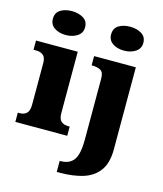

<svg xmlns="http://www.w3.org/2000/svg" viewBox="-143 -882 1041 1226"><g transform="rotate(15 377.0 -268.5)"><path d="M179 -619Q134 -619 103.5 -639.5Q73 -660 73 -698Q73 -739 103.5 -758Q134 -777 179 -777Q222 -777 254 -758Q286 -739 286 -698Q286 -660 254 -639.5Q222 -619 179 -619ZM12 0V-61H24Q53 -61 70 -77Q87 -93 87 -135V-409Q87 -446 69 -460.5Q51 -475 24 -475H5V-536H281V-131Q281 -91 298.5 -76Q316 -61 344 -61H355V0ZM564 -619Q519 -619 488.5 -639.5Q458 -660 458 -698Q458 -739 488.5 -758Q519 -777 564 -777Q607 -777 639 -758Q671 -739 671 -698Q671 -660 639 -639.5Q607 -619 564 -619ZM350 240V167H357Q413 167 441.5 130Q470 93 470 -7V-410Q470 -452 447.5 -463.5Q425 -475 393 -475H389V-536H665V8Q665 97 627.5 148Q590 199 524 219.5Q458 240 373 240Z"/></g></svg>

Font: Noto Serif Tamil Black
Style: Italic
Weight: 900
Italic angle: -12°
Designer: Indian Type Foundry, Tom Grace, and the Monotype Design Team
Foundry: Monotype Imaging Inc.
Version: Version 2.003; ttfautohint (v1.8.4.7-5d5b)